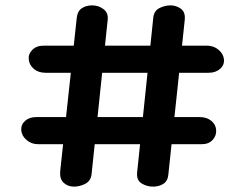

<svg xmlns="http://www.w3.org/2000/svg" viewBox="-20 -695 924 715"><path d="M255 0Q233 0 217.5 -14Q202 -28 204 -56L266 -630Q269 -654 285 -664.5Q301 -675 323 -675Q347 -675 365.5 -661Q384 -647 381 -621L321 -46Q318 -21 297.5 -10.5Q277 0 255 0ZM550 0Q526 0 506.5 -12.5Q487 -25 491 -56L551 -631Q554 -655 574 -665Q594 -675 615 -675Q636 -675 653.5 -662.5Q671 -650 668 -621L607 -46Q605 -21 588.5 -10.5Q572 0 550 0ZM122 -158Q97 -158 79 -173.5Q61 -189 59 -210Q58 -231 73.5 -245Q89 -259 115 -259H723Q750 -259 767 -245Q784 -231 785 -210Q786 -189 771.5 -173.5Q757 -158 731 -158ZM150 -424Q123 -424 106 -438.5Q89 -453 87 -474Q85 -494 100.5 -509.5Q116 -525 143 -525H750Q776 -525 794 -509.5Q812 -494 814 -474Q816 -453 799.5 -438.5Q783 -424 757 -424Z"/></svg>

Font: Edu SA Beginner
Style: Bold
Weight: 700
Version: Version 1.003